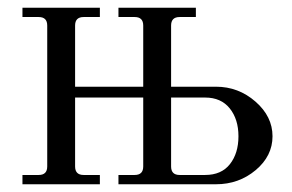

<svg xmlns="http://www.w3.org/2000/svg" viewBox="-20 -476 754 496"><path d="M38 0V-24H80Q102 -24 102 -46V-410Q102 -432 80 -432H38V-456H238V-432H196Q174 -432 174 -410V-252H350V-410Q350 -432 328 -432H286V-456H486V-432H444Q422 -432 422 -410V-252H538Q596 -252 640 -213.5Q684 -175 684 -124Q684 -73 640.5 -36.5Q597 0 538 0H286V-24H328Q350 -24 350 -46V-224H174V-46Q174 -24 196 -24H238V0ZM422 -224V-46Q422 -24 444 -24H510Q552 -24 574 -52Q596 -80 596 -124Q596 -168 573.5 -196Q551 -224 510 -224Z"/></svg>

Font: Old Standard TT
Style: Regular
Weight: 400
Designer: Alexey Kryukov <alexios@thessalonica.org.ru>
Version: Version 1.0